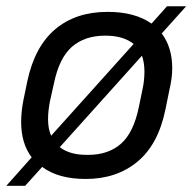

<svg xmlns="http://www.w3.org/2000/svg" viewBox="-23 -557 608 607"><path d="M488.3 -451.2Q521.5 -407.2 521.5 -340.8Q521.5 -310.5 512.7 -273.4L500 -210.9Q477.5 -100.6 411.6 -45.9Q345.7 8.8 248 8.8Q161.1 8.8 110.4 -29.3L56.6 30.3H-2.9L77.1 -59.6Q43.9 -103.5 43.9 -170.9Q43.9 -204.1 50.8 -239.3L63.5 -300.8Q86.9 -410.2 151.9 -464.8Q216.8 -519.5 317.4 -519.5Q403.3 -519.5 456.1 -482.4L504.9 -537.1H565.4ZM138.7 -127.9 399.4 -418Q367.2 -444.3 309.6 -444.3Q245.1 -444.3 204.6 -409.2Q164.1 -374 147.5 -293L134.8 -236.3Q128.9 -205.1 128.9 -180.7Q128.9 -149.4 138.7 -127.9ZM425.8 -380.9 166 -91.8Q198.2 -66.4 255.9 -67.4Q319.3 -67.4 359.4 -102.5Q399.4 -137.7 416 -218.8L427.7 -275.4Q433.6 -301.8 433.6 -331.1Q433.6 -358.4 425.8 -380.9Z"/></svg>

Font: Dinish Expanded
Style: Italic
Weight: 400
Width: 7
Italic angle: -12°
Designer: Charles Nix
Foundry: Playbeing
Version: Version 2.005; ttfautohint (v1.8.3)